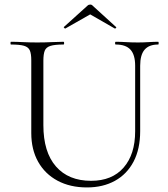

<svg xmlns="http://www.w3.org/2000/svg" viewBox="-20 -808 737 841"><path d="M572 -520Q572 -568 551.5 -590.5Q531 -613 487 -613Q484 -613 484 -619Q484 -625 487 -625Q509 -625 532.5 -623.5Q556 -622 584 -622Q607 -622 630.5 -623.5Q654 -625 673 -625Q675 -625 675 -619Q675 -613 673 -613Q633 -613 613.5 -590.5Q594 -568 594 -520V-234Q594 -155 565 -100Q536 -45 483.5 -16Q431 13 361 13Q287 13 232 -16.5Q177 -46 147 -99.5Q117 -153 117 -225V-544Q117 -573 110.5 -587.5Q104 -602 85 -607.5Q66 -613 28 -613Q26 -613 26 -619Q26 -625 28 -625Q52 -625 81 -623.5Q110 -622 143 -622Q177 -622 206.5 -623.5Q236 -625 258 -625Q261 -625 261 -619Q261 -613 258 -613Q220 -613 201 -607Q182 -601 176 -586Q170 -571 170 -542V-260Q170 -142 225 -79Q280 -16 379 -16Q471 -16 521.5 -74Q572 -132 572 -233ZM260 -690 363 -783Q368 -788 375 -788Q382 -788 386 -783L488 -690Q491 -689 488 -685.5Q485 -682 483 -683L375 -745L266 -683Q265 -682 261.5 -685.5Q258 -689 260 -690Z"/></svg>

Font: Cormorant Garamond Light
Style: Regular
Weight: 300
Designer: Christian Thalmann (Catharsis Fonts)
Foundry: Catharsis Fonts
Version: Version 4.001